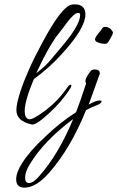

<svg xmlns="http://www.w3.org/2000/svg" viewBox="-20 -551 537 879"><path d="M126 19Q55 4 55 -47Q55 -77 74 -134Q88 -177 112.5 -232.5Q137 -288 174 -356Q263 -523 309 -530Q313 -531 322 -531Q371 -531 371 -485Q371 -422 265 -306Q206 -240 135 -189Q93 -89 93 -42Q93 -11 112 -5Q127 -1 182 -41Q245 -87 290 -153Q297 -163 303 -163Q307 -163 307 -159Q307 -155 302 -147Q264 -86 203 -31Q144 23 126 19ZM146 -216Q182 -243 206 -270L265 -340Q347 -437 347 -483Q347 -492 337 -492Q320 -492 283 -443Q272 -427 260 -412Q248 -397 236 -381Q221 -359 208.5 -338Q196 -317 185 -295Q182 -291 172.5 -271Q163 -251 146 -216ZM467 -351Q451 -349 433 -355Q415 -361 415 -370Q415 -375 419 -382Q423 -389 429 -396Q446 -417 449 -422.5Q452 -428 461 -428Q483 -428 496 -406Q497 -405 497 -402Q497 -395 486 -376Q473 -352 467 -351ZM92 308Q54 308 54 270Q54 239 81 196Q98 169 124.5 138.5Q151 108 188 74Q254 10 328 -37Q345 -79 374 -168V-169Q374 -171 372.5 -174Q371 -177 371 -180Q371 -194 393 -223Q400 -233 413 -233Q437 -233 437 -215Q437 -211 434 -206Q427 -186 415 -152.5Q403 -119 386 -72Q418 -91 437 -91Q445 -91 445 -87Q445 -77 420 -68Q410 -64 398.5 -59Q387 -54 374 -47Q304 127 205 240Q145 308 92 308ZM113 287Q132 287 159 256Q248 156 315 -6Q182 93 117 200Q95 235 95 262Q95 287 113 287Z"/></svg>

Font: Ephesis
Style: Regular
Weight: 400
Designer: Robert E. Leuschke
Foundry: Robert E. Leuschke
Version: Version 1.010; ttfautohint (v1.8.3)